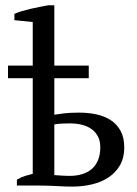

<svg xmlns="http://www.w3.org/2000/svg" viewBox="-20 -692 510 716"><path d="M9.8 -447.3H102.1V-609.9L33.7 -616.7V-640.1Q45.9 -646 61.8 -650.6Q77.6 -655.3 94.5 -659.2Q111.3 -663.1 128.2 -666.3Q145 -669.4 160.2 -672.4H182.6V-447.3H311V-400.4H182.6V-264.2Q197.3 -266.6 219 -269.3Q240.7 -272 275.9 -272Q309.6 -272 339.8 -265.4Q370.1 -258.8 393.3 -243.7Q416.5 -228.5 429.9 -203.6Q443.4 -178.7 443.4 -142.1Q443.4 -103.5 427.5 -75.9Q411.6 -48.3 384.8 -30.5Q357.9 -12.7 322.8 -4.4Q287.6 3.9 249 3.9Q224.6 3.9 192.6 2Q160.6 0 126 0H43V-22Q58.1 -31.2 72.8 -35.6Q87.4 -40 102.1 -43.9V-400.4H9.8ZM182.6 -39.1Q188.5 -38.6 195.8 -38.1Q203.1 -37.6 210.9 -37.1Q218.8 -36.6 226.3 -36.4Q233.9 -36.1 239.7 -36.1Q265.6 -36.1 286.9 -42.7Q308.1 -49.3 323 -62.5Q337.9 -75.7 345.9 -95.7Q354 -115.7 354 -143.1Q354 -168.5 344 -185.5Q334 -202.6 318.1 -212.9Q302.2 -223.1 282.2 -227.5Q262.2 -231.9 241.7 -231.9Q229.5 -231.9 212.9 -231.2Q196.3 -230.5 182.6 -228Z"/></svg>

Font: PT Astra Serif
Style: Regular
Weight: 400
Designer: A.Korolkova, I. Chaeva
Foundry: ParaType Ltd
Version: Version 1.002